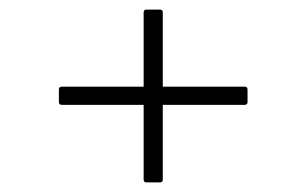

<svg xmlns="http://www.w3.org/2000/svg" viewBox="-20 -501 640 401"><path d="M286 -120Q280 -120 280 -126V-282H109Q103 -282 103 -288V-314Q103 -320 109 -320H280V-475Q280 -481 286 -481H314Q320 -481 320 -475V-320H491Q497 -320 497 -314V-288Q497 -282 491 -282H320V-126Q320 -120 314 -120Z"/></svg>

Font: Sofia Sans ExtraLight
Style: Regular
Weight: 250
Version: Version 4.100-B